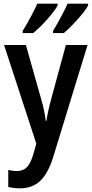

<svg xmlns="http://www.w3.org/2000/svg" viewBox="-20 -786 500 1046"><path d="M121 -541 204 -247Q223 -183 229 -128H233Q241 -181 259 -247L339 -541H457L270 69Q243 157 200 198.5Q157 240 88 240Q54 240 25 232V140Q51 146 72 146Q107 146 128 123Q149 100 163 49L178 -3L2 -541ZM294 -756Q279 -728 238.5 -682Q198 -636 161 -606H104V-618Q159 -710 183 -766H294ZM460 -756Q446 -729 404 -682Q362 -635 328 -606H269V-618Q292 -656 314.5 -698Q337 -740 348 -766H460Z"/></svg>

Font: Noto Sans Display Medium Narrow
Style: Regular
Weight: 500
Width: 4
Designer: Monotype Design team
Foundry: Monotype Imaging Inc.
Version: Version 1.000